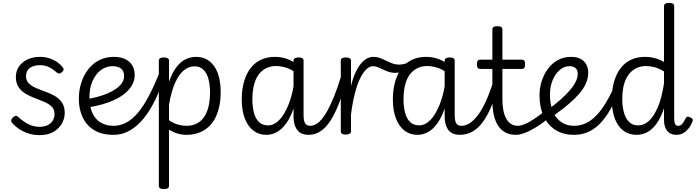

<svg xmlns="http://www.w3.org/2000/svg" viewBox="-20 -910 4794 1320"><path d="M252 19Q208 19 171 6Q134 -7 106.5 -26.5Q79 -46 63 -65Q56 -73 57 -83Q58 -93 69 -103Q80 -112 88 -113.5Q96 -115 105 -106Q136 -77 173 -57.5Q210 -38 251 -38Q282 -38 305 -48.5Q328 -59 341.5 -79Q355 -99 355 -126Q355 -158 335.5 -177Q316 -196 286 -209Q256 -222 222 -234.5Q188 -247 158 -264.5Q128 -282 108.5 -309.5Q89 -337 89 -382Q89 -421 110 -452Q131 -483 168 -501Q205 -519 256 -519Q292 -519 322 -508.5Q352 -498 374.5 -482Q397 -466 410 -448Q419 -438 417.5 -430Q416 -422 405 -413Q395 -404 386 -404.5Q377 -405 368 -413Q342 -437 315 -449.5Q288 -462 254 -462Q212 -462 185.5 -443Q159 -424 159 -386Q159 -356 178 -337Q197 -318 227 -305Q257 -292 291.5 -280Q326 -268 356.5 -250.5Q387 -233 406 -205Q425 -177 425 -134Q425 -95 405.5 -60.5Q386 -26 348 -3.5Q310 19 252 19Z M761 17Q682 17 629.5 -14Q577 -45 549.5 -101Q522 -157 522 -230Q522 -291 539.5 -343.5Q557 -396 588 -435.5Q619 -475 663.5 -497Q708 -519 763 -519Q809 -519 841 -503.5Q873 -488 889.5 -460Q906 -432 906 -394Q906 -357 888 -325.5Q870 -294 839.5 -268.5Q809 -243 768.5 -224Q728 -205 681 -192Q634 -179 585 -172L582 -229Q615 -235 651 -244.5Q687 -254 719 -267.5Q751 -281 777 -299Q803 -317 818 -339Q833 -361 833 -388Q833 -422 812 -438.5Q791 -455 753 -455Q723 -455 694.5 -441Q666 -427 643.5 -398.5Q621 -370 608 -331Q595 -292 595 -242Q595 -177 615.5 -132.5Q636 -88 673.5 -66.5Q711 -45 761 -45Q773 -45 779.5 -35.5Q786 -26 786 -14Q786 -2 780 7.5Q774 17 761 17Z M760 17Q751 17 746 7.5Q741 -2 741 -14Q741 -26 746 -35.5Q751 -45 760 -45Q808 -45 850.5 -68.5Q893 -92 930.5 -137.5Q968 -183 1003.5 -250.5Q1039 -318 1074 -404Q1079 -414 1090 -413.5Q1101 -413 1109.5 -405.5Q1118 -398 1114 -388Q1084 -301 1048.5 -226.5Q1013 -152 969.5 -98Q926 -44 874 -13.5Q822 17 760 17Z M1107 390Q1089 390 1080.5 384.5Q1072 379 1072 368V-493Q1072 -504 1080.5 -509.5Q1089 -515 1107 -515Q1124 -515 1133 -509.5Q1142 -504 1142 -493V-349Q1165 -412 1193.5 -449Q1222 -486 1256 -502.5Q1290 -519 1328 -519Q1406 -519 1451.5 -456Q1497 -393 1497 -276Q1497 -224 1487.5 -179Q1478 -134 1459.5 -98Q1441 -62 1412.5 -36.5Q1384 -11 1346.5 3Q1309 17 1262 17Q1232 17 1202 8.5Q1172 0 1142 -19V368Q1142 379 1133 384.5Q1124 390 1107 390ZM1142 -83Q1175 -61 1205.5 -53Q1236 -45 1261 -45Q1293 -45 1318.5 -54.5Q1344 -64 1363.5 -82.5Q1383 -101 1396.5 -129Q1410 -157 1417 -193.5Q1424 -230 1424 -274Q1424 -324 1413.5 -365Q1403 -406 1379 -430Q1355 -454 1317 -454Q1280 -454 1246.5 -428.5Q1213 -403 1186 -345.5Q1159 -288 1142 -192Z M1811 17Q1760 17 1722.5 -11.5Q1685 -40 1663.5 -94.5Q1642 -149 1642 -226Q1642 -278 1651.5 -323Q1661 -368 1679.5 -404.5Q1698 -441 1725.5 -466.5Q1753 -492 1789.5 -505.5Q1826 -519 1871 -519Q1912 -519 1949 -506.5Q1986 -494 2024 -468V-403Q1983 -434 1946 -445Q1909 -456 1878 -456Q1847 -456 1821.5 -446Q1796 -436 1776 -417.5Q1756 -399 1742.5 -371.5Q1729 -344 1722 -308.5Q1715 -273 1715 -228Q1715 -178 1725.5 -136.5Q1736 -95 1760 -71.5Q1784 -48 1823 -48Q1864 -48 1900.5 -85.5Q1937 -123 1965.5 -195.5Q1994 -268 2007 -375L2027 -308Q2015 -198 1983.5 -126Q1952 -54 1907.5 -18.5Q1863 17 1811 17ZM2101 17Q2078 17 2059 10Q2040 3 2027 -12Q2014 -27 2006 -52Q1998 -77 1998 -114V-492Q1998 -504 2007 -509.5Q2016 -515 2033 -515Q2051 -515 2059 -509.5Q2067 -504 2067 -493V-120Q2067 -80 2077.5 -62.5Q2088 -45 2114 -45Q2124 -45 2129.5 -35.5Q2135 -26 2134 -14Q2133 -2 2125 7.5Q2117 17 2101 17Z M2101 17Q2088 17 2082 7.5Q2076 -2 2077 -14Q2078 -26 2087 -35.5Q2096 -45 2113 -45Q2139 -45 2165 -64.5Q2191 -84 2218 -127Q2245 -170 2273.5 -239.5Q2302 -309 2333 -410Q2337 -421 2348 -422.5Q2359 -424 2367.5 -417Q2376 -410 2373 -398Q2345 -291 2316 -213.5Q2287 -136 2255 -85Q2223 -34 2185 -8.5Q2147 17 2101 17Z M2357 15Q2340 15 2331.5 9.5Q2323 4 2323 -7V-493Q2323 -504 2331.5 -509.5Q2340 -515 2357 -515Q2375 -515 2384 -509.5Q2393 -504 2393 -493V-319Q2407 -376 2425.5 -414.5Q2444 -453 2464.5 -476Q2485 -499 2505.5 -509Q2526 -519 2546 -519Q2561 -519 2568 -509.5Q2575 -500 2575 -487Q2575 -474 2567.5 -464.5Q2560 -455 2545 -455Q2521 -455 2498.5 -433.5Q2476 -412 2455.5 -370Q2435 -328 2419 -265Q2403 -202 2393 -121V-7Q2393 4 2384 9.5Q2375 15 2357 15Z M2697 -409Q2673 -409 2652.5 -416Q2632 -423 2613.5 -432Q2595 -441 2578 -448Q2561 -455 2544 -455Q2529 -455 2521.5 -464.5Q2514 -474 2514 -487Q2514 -500 2522 -509.5Q2530 -519 2545 -519Q2571 -519 2592.5 -511Q2614 -503 2635 -492.5Q2656 -482 2677.5 -474Q2699 -466 2725 -466Q2738 -466 2756 -469.5Q2774 -473 2789 -483Q2798 -489 2805.5 -484.5Q2813 -480 2817 -472Q2821 -464 2820 -455.5Q2819 -447 2811 -442Q2793 -433 2772 -426Q2751 -419 2732 -414Q2713 -409 2697 -409Z M2850 17Q2799 17 2761.5 -11.5Q2724 -40 2702.5 -94.5Q2681 -149 2681 -226Q2681 -278 2690.5 -323Q2700 -368 2718.5 -404.5Q2737 -441 2764.5 -466.5Q2792 -492 2828.5 -505.5Q2865 -519 2910 -519Q2951 -519 2988 -506.5Q3025 -494 3063 -468V-403Q3022 -434 2985 -445Q2948 -456 2917 -456Q2886 -456 2860.5 -446Q2835 -436 2815 -417.5Q2795 -399 2781.5 -371.5Q2768 -344 2761 -308.5Q2754 -273 2754 -228Q2754 -178 2764.5 -136.5Q2775 -95 2799 -71.5Q2823 -48 2862 -48Q2903 -48 2939.5 -85.5Q2976 -123 3004.5 -195.5Q3033 -268 3046 -375L3066 -308Q3054 -198 3022.5 -126Q2991 -54 2946.5 -18.5Q2902 17 2850 17ZM3140 17Q3117 17 3098 10Q3079 3 3066 -12Q3053 -27 3045 -52Q3037 -77 3037 -114V-492Q3037 -504 3046 -509.5Q3055 -515 3072 -515Q3090 -515 3098 -509.5Q3106 -504 3106 -493V-120Q3106 -80 3116.5 -62.5Q3127 -45 3153 -45Q3163 -45 3168.5 -35.5Q3174 -26 3173 -14Q3172 -2 3164 7.5Q3156 17 3140 17Z M3140 17Q3127 17 3121 7.5Q3115 -2 3116 -14Q3117 -26 3126 -35.5Q3135 -45 3152 -45Q3180 -45 3207.5 -62Q3235 -79 3263.5 -115.5Q3292 -152 3320 -213Q3348 -274 3376 -363Q3379 -375 3390 -375Q3401 -375 3410 -368.5Q3419 -362 3416 -350Q3389 -254 3360.5 -184.5Q3332 -115 3299 -70.5Q3266 -26 3227 -4.5Q3188 17 3140 17Z M3527 17Q3486 17 3455.5 1Q3425 -15 3405 -45Q3385 -75 3375 -119.5Q3365 -164 3365 -221V-436H3282Q3270 -436 3264.5 -443.5Q3259 -451 3259 -468Q3259 -486 3264.5 -493Q3270 -500 3282 -500H3365V-708Q3365 -719 3373.5 -724.5Q3382 -730 3400 -730Q3416 -730 3425 -724.5Q3434 -719 3434 -708V-500H3567Q3579 -500 3584.5 -493Q3590 -486 3590 -468Q3590 -451 3584.5 -443.5Q3579 -436 3567 -436H3434V-230Q3434 -189 3440 -155Q3446 -121 3459 -96.5Q3472 -72 3492.5 -58.5Q3513 -45 3540 -45Q3552 -45 3558 -35.5Q3564 -26 3563 -14Q3562 -2 3553 7.5Q3544 17 3527 17Z M3528 17Q3515 17 3509 7.5Q3503 -2 3504 -14Q3505 -26 3514 -35.5Q3523 -45 3540 -45Q3559 -45 3585.5 -55.5Q3612 -66 3648 -89.5Q3684 -113 3732 -151Q3741 -159 3750.5 -155.5Q3760 -152 3765.5 -143Q3771 -134 3770.5 -123Q3770 -112 3760 -104Q3705 -59 3661.5 -33Q3618 -7 3585 5Q3552 17 3528 17Z M3744 -154Q3791 -188 3829 -221Q3867 -254 3894.5 -285.5Q3922 -317 3937 -346.5Q3952 -376 3952 -402Q3952 -430 3936 -442.5Q3920 -455 3895 -455Q3867 -455 3842.5 -439.5Q3818 -424 3799.5 -396.5Q3781 -369 3771 -334.5Q3761 -300 3761 -262Q3761 -207 3773.5 -165.5Q3786 -124 3809 -97.5Q3832 -71 3861.5 -58Q3891 -45 3927 -45Q3939 -45 3945.5 -35.5Q3952 -26 3952 -14Q3952 -2 3946 7.5Q3940 17 3927 17Q3851 17 3797.5 -17.5Q3744 -52 3716.5 -113Q3689 -174 3689 -256Q3689 -303 3703.5 -350Q3718 -397 3745.5 -435Q3773 -473 3813.5 -496Q3854 -519 3908 -519Q3945 -519 3971 -505.5Q3997 -492 4010.5 -467.5Q4024 -443 4024 -411Q4024 -374 4008.5 -337.5Q3993 -301 3962 -265.5Q3931 -230 3887.5 -193Q3844 -156 3789 -117Z M3927 17Q3915 17 3909 7.5Q3903 -2 3903 -14Q3903 -26 3909 -35.5Q3915 -45 3927 -45Q3984 -45 4032.5 -76.5Q4081 -108 4123 -169Q4165 -230 4204 -317Q4208 -325 4218 -324.5Q4228 -324 4236 -317.5Q4244 -311 4241 -299Q4205 -202 4160 -130.5Q4115 -59 4057 -21Q3999 17 3927 17Z M4356 17Q4304 17 4266 -11.5Q4228 -40 4207 -94.5Q4186 -149 4186 -226Q4186 -278 4195.5 -323Q4205 -368 4223.5 -404.5Q4242 -441 4269.5 -466.5Q4297 -492 4333.5 -505.5Q4370 -519 4415 -519Q4449 -519 4481 -510.5Q4513 -502 4545 -484V-868Q4545 -879 4554 -884.5Q4563 -890 4579 -890Q4597 -890 4606 -884.5Q4615 -879 4615 -868V-99Q4615 -71 4621 -58Q4627 -45 4643 -45Q4653 -45 4661.5 -50.5Q4670 -56 4678 -68.5Q4686 -81 4696 -100Q4700 -107 4708 -107.5Q4716 -108 4726 -103Q4738 -98 4741.5 -90Q4745 -82 4741 -74Q4730 -47 4713.5 -26.5Q4697 -6 4676.5 5.5Q4656 17 4632 17Q4603 17 4584 5Q4565 -7 4555 -30.5Q4545 -54 4545 -87Q4545 -107 4545 -126.5Q4545 -146 4545 -166Q4523 -100 4493.5 -59.5Q4464 -19 4429.5 -1Q4395 17 4356 17ZM4258 -228Q4258 -180 4269 -138.5Q4280 -97 4304 -72.5Q4328 -48 4367 -48Q4406 -48 4439.5 -77Q4473 -106 4501 -169.5Q4529 -233 4545 -337V-419Q4511 -440 4479.5 -448Q4448 -456 4421 -456Q4391 -456 4365.5 -446Q4340 -436 4320 -417.5Q4300 -399 4286 -371.5Q4272 -344 4265 -308.5Q4258 -273 4258 -228Z"/></svg>

Font: Playwrite GB S Light
Style: Regular
Weight: 300
Designer: Veronika Burian, José Scaglione
Foundry: TypeTogether
Version: Version 1.002